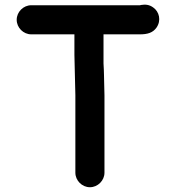

<svg xmlns="http://www.w3.org/2000/svg" viewBox="-20 -695 737 805"><path d="M50 -612C50 -579 78 -551 111 -551H292V-465C292 -438 294 -407 294 -380C294 -356 296 -321 296 -296V29C296 62 324 90 357 90C390 90 418 62 418 29V-295C418 -319 416 -355 416 -381C416 -394 415 -410 414 -429V-551H567C599 -551 621 -558 636 -579C657 -609 648 -646 622 -664C605 -676 590 -677 570 -674C569 -673 568 -673 567 -673H111C78 -673 50 -645 50 -612Z"/></svg>

Font: Electronic
Style: Ti
Weight: 900
Version: Version 1.011